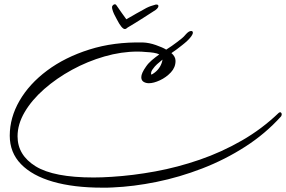

<svg xmlns="http://www.w3.org/2000/svg" viewBox="-20 -740 1320 886"><path d="M452 126Q320 126 224.5 98.5Q129 71 77 17.5Q25 -36 25 -114Q25 -197 70 -275Q115 -353 197.5 -414.5Q280 -476 392.5 -511.5Q505 -547 640 -544Q668 -543 699.5 -532Q731 -521 747 -511Q774 -528 796 -545Q808 -554 818.5 -562.5Q829 -571 837 -581Q851 -597 862 -597Q870 -597 870 -589Q870 -583 863 -573Q856 -563 845 -552.5Q834 -542 821 -532Q809 -522 796.5 -513Q784 -504 771 -495Q790 -479 790 -459Q790 -429 768.5 -406Q747 -383 718 -369.5Q689 -356 667 -356Q653 -356 642.5 -362.5Q632 -369 632 -384Q632 -402 654 -433Q665 -449 681 -462.5Q697 -476 715 -489Q705 -494 689.5 -496.5Q674 -499 653 -500Q643 -501 634 -501.5Q625 -502 615 -502Q540 -502 462 -479.5Q384 -457 312.5 -418Q241 -379 184 -329Q127 -279 94 -223Q61 -167 61 -111Q61 -24 144.5 27.5Q228 79 412 79Q450 79 495 76Q593 70 696.5 51Q800 32 901.5 -3Q1003 -38 1096 -91.5Q1189 -145 1266 -219Q1275 -226 1279 -217Q1280 -216 1280 -212Q1280 -208 1277 -203Q1205 -123 1111.5 -63Q1018 -3 913 37.5Q808 78 702 99.5Q596 121 500 125Q487 126 475.5 126Q464 126 452 126ZM677 -400Q677 -396 679 -396Q682 -396 695 -406Q709 -417 718 -432Q727 -447 730 -465Q715 -453 704.5 -443.5Q694 -434 685 -421Q677 -411 677 -400ZM569 -613Q562 -606 556 -606Q542 -606 519 -651Q512 -663 506.5 -675Q501 -687 499 -695Q497 -701 497 -707V-709Q500 -717 506.5 -719.5Q513 -722 517 -716Q526 -703 541 -681.5Q556 -660 563 -651Q568 -654 575 -658Q582 -662 591 -667Q599 -672 609 -677.5Q619 -683 630 -689Q658 -706 676 -712Q694 -718 699 -719H702Q711 -719 711 -712Q711 -704 698 -694Q678 -681 640.5 -657Q603 -633 569 -613Z"/></svg>

Font: WindSong Medium
Style: Regular
Weight: 500
Designer: Robert E. Leuschke
Foundry: Robert E. Leuschke
Version: Version 1.010; ttfautohint (v1.8.3)